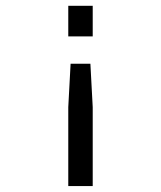

<svg xmlns="http://www.w3.org/2000/svg" viewBox="-20 -624 540 644"><path d="M209 -502V-604.5H291V-502ZM209 0V-264.6L216.8 -410.2H283.2L291 -264.6V0Z"/></svg>

Font: BabelStone Pseudographica
Style: Regular
Weight: 400
Designer: Andrew West
Foundry: BabelStone
Version: Version 16.0.0